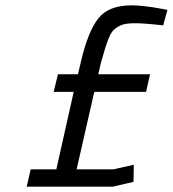

<svg xmlns="http://www.w3.org/2000/svg" viewBox="-20 -699 647 719"><path d="M591 -604Q521 -612 485 -612Q449 -612 432 -604Q415 -596 405 -586Q395 -576 386 -553Q375 -526 358 -464L348 -421H542L527 -355H333L267 -65H405L481 -82L480 -18L402 0H80L95 -65H191L256 -355H181L197 -421H272L284 -472Q310 -582 348.5 -630.5Q387 -679 473 -679Q516 -679 586 -666L607 -662Z"/></svg>

Font: Titillium Web
Style: Italic
Weight: 400
Italic angle: -13°
Version: Version 1.002;PS 57.000;hotconv 1.0.70;makeotf.lib2.5.55311